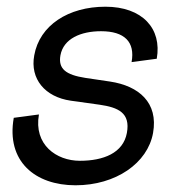

<svg xmlns="http://www.w3.org/2000/svg" viewBox="-20 -536 568 572"><path d="M205 16C325 16 420 -50 436 -140C452 -230 394 -280 308 -293L234 -304C176 -313 153 -331 160 -371C169 -421 221 -443 281 -443C351 -443 383 -411 372 -351L447 -361C463 -451 404 -516 294 -516C184 -516 98 -461 82 -371C69 -301 114 -247 191 -236L277 -224C332 -216 369 -200 358 -140C347 -80 288 -57 218 -57C148 -57 80 -105 96 -195L21 -185C-2 -55 85 16 205 16Z"/></svg>

Font: Uncut Sans
Style: Italic
Weight: 400
Italic angle: -10°
Designer: Kasper Nordkvist
Foundry: Uncut Type
Version: Version 1.111;FEAKit 1.0